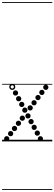

<svg xmlns="http://www.w3.org/2000/svg" viewBox="-25 -1349 519 1832"><path d="M412 -491Q401.5 -491 394.2 -498.2Q387 -505.5 387 -516Q387 -526.5 394.2 -533.8Q401.5 -541 412 -541Q422.5 -541 429.8 -533.8Q437 -526.5 437 -516Q437 -505.5 429.8 -498.2Q422.5 -491 412 -491ZM374.5 -442Q364 -442 356.8 -449.2Q349.5 -456.5 349.5 -467Q349.5 -477.5 356.8 -484.8Q364 -492 374.5 -492Q385 -492 392.2 -484.8Q399.5 -477.5 399.5 -467Q399.5 -456.5 392.2 -449.2Q385 -442 374.5 -442ZM337.5 -393Q327 -393 319.8 -400.2Q312.5 -407.5 312.5 -418Q312.5 -428.5 319.8 -435.8Q327 -443 337.5 -443Q348 -443 355.2 -435.8Q362.5 -428.5 362.5 -418Q362.5 -407.5 355.2 -400.2Q348 -393 337.5 -393ZM300 -343.5Q289.5 -343.5 282.2 -350.8Q275 -358 275 -368.5Q275 -379 282.2 -386.2Q289.5 -393.5 300 -393.5Q310.5 -393.5 317.8 -386.2Q325 -379 325 -368.5Q325 -358 317.8 -350.8Q310.5 -343.5 300 -343.5ZM263 -294.5Q252.5 -294.5 245.2 -301.8Q238 -309 238 -319.5Q238 -330 245.2 -337.2Q252.5 -344.5 263 -344.5Q273.5 -344.5 280.8 -337.2Q288 -330 288 -319.5Q288 -309 280.8 -301.8Q273.5 -294.5 263 -294.5ZM188 -196.5Q177.5 -196.5 170.2 -203.8Q163 -211 163 -221.5Q163 -232 170.2 -239.2Q177.5 -246.5 188 -246.5Q198.5 -246.5 205.8 -239.2Q213 -232 213 -221.5Q213 -211 205.8 -203.8Q198.5 -196.5 188 -196.5ZM151 -147.5Q140.5 -147.5 133.2 -154.8Q126 -162 126 -172.5Q126 -183 133.2 -190.2Q140.5 -197.5 151 -197.5Q161.5 -197.5 168.8 -190.2Q176 -183 176 -172.5Q176 -162 168.8 -154.8Q161.5 -147.5 151 -147.5ZM113.5 -98Q103 -98 95.8 -105.2Q88.5 -112.5 88.5 -123Q88.5 -133.5 95.8 -140.8Q103 -148 113.5 -148Q124 -148 131.2 -140.8Q138.5 -133.5 138.5 -123Q138.5 -112.5 131.2 -105.2Q124 -98 113.5 -98ZM76.5 -49Q66 -49 58.8 -56.2Q51.5 -63.5 51.5 -74Q51.5 -84.5 58.8 -91.8Q66 -99 76.5 -99Q87 -99 94.2 -91.8Q101.5 -84.5 101.5 -74Q101.5 -63.5 94.2 -56.2Q87 -49 76.5 -49ZM39 0Q28.5 0 21.2 -7.2Q14 -14.5 14 -25Q14 -35.5 21.2 -42.8Q28.5 -50 39 -50Q49.5 -50 56.8 -42.8Q64 -35.5 64 -25Q64 -14.5 56.8 -7.2Q49.5 0 39 0ZM360.5 0.5Q350 0.5 342.8 -6.8Q335.5 -14 335.5 -24.5Q335.5 -35 342.8 -42.2Q350 -49.5 360.5 -49.5Q371 -49.5 378.2 -42.2Q385.5 -35 385.5 -24.5Q385.5 -14 378.2 -6.8Q371 0.5 360.5 0.5ZM331 -54Q320.5 -54 313.2 -61.2Q306 -68.5 306 -79Q306 -89.5 313.2 -96.8Q320.5 -104 331 -104Q341.5 -104 348.8 -96.8Q356 -89.5 356 -79Q356 -68.5 348.8 -61.2Q341.5 -54 331 -54ZM301 -109Q290.5 -109 283.2 -116.2Q276 -123.5 276 -134Q276 -144.5 283.2 -151.8Q290.5 -159 301 -159Q311.5 -159 318.8 -151.8Q326 -144.5 326 -134Q326 -123.5 318.8 -116.2Q311.5 -109 301 -109ZM271.5 -163.5Q261 -163.5 253.8 -170.8Q246.5 -178 246.5 -188.5Q246.5 -199 253.8 -206.2Q261 -213.5 271.5 -213.5Q282 -213.5 289.2 -206.2Q296.5 -199 296.5 -188.5Q296.5 -178 289.2 -170.8Q282 -163.5 271.5 -163.5ZM242 -218Q231.5 -218 224.2 -225.2Q217 -232.5 217 -243Q217 -253.5 224.2 -260.8Q231.5 -268 242 -268Q252.5 -268 259.8 -260.8Q267 -253.5 267 -243Q267 -232.5 259.8 -225.2Q252.5 -218 242 -218ZM212 -273Q201.5 -273 194.2 -280.2Q187 -287.5 187 -298Q187 -308.5 194.2 -315.8Q201.5 -323 212 -323Q222.5 -323 229.8 -315.8Q237 -308.5 237 -298Q237 -287.5 229.8 -280.2Q222.5 -273 212 -273ZM182.5 -327.5Q172 -327.5 164.8 -334.8Q157.5 -342 157.5 -352.5Q157.5 -363 164.8 -370.2Q172 -377.5 182.5 -377.5Q193 -377.5 200.2 -370.2Q207.5 -363 207.5 -352.5Q207.5 -342 200.2 -334.8Q193 -327.5 182.5 -327.5ZM153 -382Q142.5 -382 135.2 -389.2Q128 -396.5 128 -407Q128 -417.5 135.2 -424.8Q142.5 -432 153 -432Q163.5 -432 170.8 -424.8Q178 -417.5 178 -407Q178 -396.5 170.8 -389.2Q163.5 -382 153 -382ZM123 -437Q112.5 -437 105.2 -444.2Q98 -451.5 98 -462Q98 -472.5 105.2 -479.8Q112.5 -487 123 -487Q133.5 -487 140.8 -479.8Q148 -472.5 148 -462Q148 -451.5 140.8 -444.2Q133.5 -437 123 -437ZM92 -491Q80 -491 71.5 -499.5Q63 -508 63 -520Q63 -532 71.5 -540.5Q80 -549 92 -549Q104 -549 112.5 -540.5Q121 -532 121 -520Q121 -508 112.5 -499.5Q104 -491 92 -491ZM92 -504.5Q98.5 -504.5 103 -509.2Q107.5 -514 107.5 -520.5Q107.5 -526.5 103 -531Q98.5 -535.5 92 -535.5Q85.5 -535.5 81 -531Q76.5 -526.5 76.5 -520.5Q76.5 -514 81 -509.2Q85.5 -504.5 92 -504.5ZM-5 455H474V463H-5ZM-5 -16H474V0H-5ZM-5 -549H474V-541H-5ZM-5 -1329H474V-1321H-5Z"/></svg>

Font: Edu SA Dotted Guide
Style: Regular
Weight: 400
Designer: Tina and Corey Anderson, Eben Sorkin, Mirko Velimirovic
Foundry: Google for Education
Version: Version 2.000